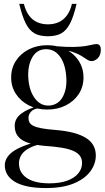

<svg xmlns="http://www.w3.org/2000/svg" viewBox="-20 -738 544 998"><path d="M219.5 239.5Q163 239.5 122.2 230.8Q81.5 222 55.5 205.8Q29.5 189.5 17.2 168Q5 146.5 5 121.5Q5 102 15 84Q25 66 47 50Q69 34 105.2 20Q141.5 6 194 -5.5H225.5V4.5Q169.5 13 137.5 29Q105.5 45 92 66Q78.5 87 78.5 111Q78.5 144 97.2 167.2Q116 190.5 151 202.8Q186 215 235.5 215Q291.5 215 329.5 201Q367.5 187 387 163Q406.5 139 406.5 109.5Q406.5 88 396 72.8Q385.5 57.5 362.5 47Q339.5 36.5 301.8 30Q264 23.5 209.5 20Q163 15.5 133.2 6.5Q103.5 -2.5 86.8 -16.2Q70 -30 63.2 -47Q56.5 -64 56.5 -84.5Q56.5 -121.5 90.2 -147.2Q124 -173 181.5 -187.5L189.5 -176.5Q155.5 -173.5 141.8 -158.2Q128 -143 128 -126Q128 -112 133.2 -101.8Q138.5 -91.5 153.2 -84Q168 -76.5 195.8 -71.2Q223.5 -66 268 -62.5Q322 -58 361.2 -47.8Q400.5 -37.5 426.5 -21.2Q452.5 -5 465.2 17.8Q478 40.5 478 70.5Q478 114.5 449.2 153.2Q420.5 192 362.8 215.8Q305 239.5 219.5 239.5ZM225 -168.5Q172.5 -168.5 130 -190.2Q87.5 -212 62.8 -249.5Q38 -287 38 -335.5Q38 -384 62.8 -422Q87.5 -460 130 -481.5Q172.5 -503 225 -503Q266 -503 300.5 -490.5Q335 -478 360.5 -455.2Q386 -432.5 400 -402.2Q414 -372 414 -335.5Q414 -287 389.5 -249.5Q365 -212 322.2 -190.2Q279.5 -168.5 225 -168.5ZM238.5 -189.5Q285.5 -194 307.8 -237.5Q330 -281 324 -344Q318.5 -410 288.8 -447.8Q259 -485.5 211.5 -482Q167.5 -478.5 145 -434.8Q122.5 -391 127.5 -328Q132.5 -264 162.5 -225Q192.5 -186 238.5 -189.5ZM288.5 -480 269 -498Q327.5 -493 365 -494Q402.5 -495 425 -498.8Q447.5 -502.5 460.2 -505.8Q473 -509 481.5 -509Q492 -509 498 -502Q504 -495 504 -479.5Q504 -451.5 488.8 -436Q473.5 -420.5 456 -420.5Q444.5 -420.5 432.5 -428.5Q420.5 -436.5 403 -447.5Q385.5 -458.5 358.2 -467.8Q331 -477 288.5 -480ZM229 -611.5Q260.5 -611.5 285.2 -622.8Q310 -634 327.5 -657.5Q345 -681 354 -718H378Q363 -652.5 344 -615.8Q325 -579 297.8 -564.2Q270.5 -549.5 229 -549.5Q187.5 -549.5 160.2 -564.2Q133 -579 114.2 -615.8Q95.5 -652.5 80 -718H104Q113.5 -681 130.8 -657.5Q148 -634 173 -622.8Q198 -611.5 229 -611.5Z"/></svg>

Font: Newsreader 60pt
Style: Regular
Weight: 400
Designer: Hugues Gentile
Foundry: Production Type
Version: Version 1.003